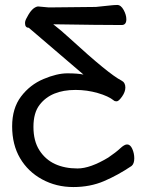

<svg xmlns="http://www.w3.org/2000/svg" viewBox="-20 -733 592 775"><path d="M276 22Q207 22 150 -9Q93 -40 61 -94.5Q29 -149 29 -223Q29 -296 65 -343.5Q101 -391 155.5 -414Q210 -437 252 -437Q293 -437 317 -432L96 -621Q81 -621 81 -640Q81 -650 89 -663Q109 -703 133 -707L177 -703L367 -705Q389 -707 415 -710Q441 -713 453 -713Q468 -713 479 -693Q490 -673 490 -655Q490 -632 471 -632Q383 -632 195 -635Q226 -611 263 -577Q419 -434 470 -408Q486 -400 486 -380Q486 -362 472.5 -343Q459 -324 451 -324Q443 -324 440 -327Q418 -345 374.5 -357.5Q331 -370 285 -370Q186 -370 140 -310Q115 -278 115 -221Q115 -164 139 -126.5Q163 -89 202 -71Q241 -53 293 -53Q344 -53 417 -97Q448 -118 465 -134Q482 -150 493 -150Q506 -150 514 -132Q522 -114 522 -94Q522 -72 511 -63Q456 -26 400 -2Q344 22 276 22Z"/></svg>

Font: LXGW WenKai TC
Style: Bold
Weight: 700
Designer: LXGW / Fontworks Inc.
Foundry: LXGW / Fontworks Inc.
Version: Version 1.330;April 28, 2024